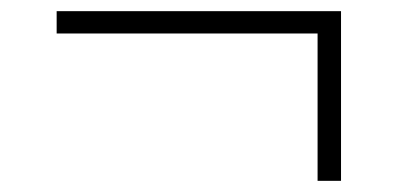

<svg xmlns="http://www.w3.org/2000/svg" viewBox="-20 -420 707 344"><path d="M549 -96V-360H81.5V-400H591V-96Z"/></svg>

Font: Encode Sans Condensed Thin ExtraLight
Style: Regular
Weight: 250
Version: Version 3.002